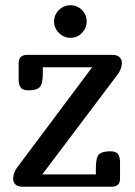

<svg xmlns="http://www.w3.org/2000/svg" viewBox="-20 -711 514 731"><path d="M407 -502Q428 -502 436 -492.5Q444 -483 444 -473Q444 -460 439.5 -448.5Q435 -437 429 -429L141 -47H345V-71Q345 -112 357 -123.5Q369 -135 400 -135Q422 -135 429.5 -124Q437 -113 437 -93V-31Q437 -14 428 -7Q419 0 405 0H68Q46 0 38 -9.5Q30 -19 30 -29Q30 -42 34.5 -53.5Q39 -65 45 -73L331 -455H143V-431Q143 -391 131 -379Q119 -367 88 -367Q66 -367 58.5 -378Q51 -389 51 -409V-471Q51 -488 60 -495Q69 -502 83 -502ZM186 -629Q186 -655 204.5 -673Q223 -691 248 -691Q274 -691 292 -673Q310 -655 310 -629Q310 -604 292 -585.5Q274 -567 248 -567Q223 -567 204.5 -585.5Q186 -604 186 -629Z"/></svg>

Font: Marmelad
Style: Regular
Weight: 400
Designer: Manvel Shmavonyan
Foundry: Cyreal
Version: Version 1.110; ttfautohint (v1.8.4.7-5d5b)